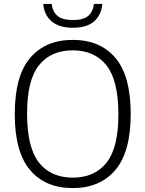

<svg xmlns="http://www.w3.org/2000/svg" viewBox="-20 -953 744 982"><path d="M55.5 -370Q55.5 -564.5 134.2 -656.8Q213 -749 352 -749Q492 -749 570.2 -656.8Q648.5 -564.5 648.5 -370Q648.5 -175.5 569.8 -83.2Q491 9 352 9Q212 9 133.8 -83.2Q55.5 -175.5 55.5 -370ZM585.5 -367.5Q585.5 -542 524.5 -618.8Q463.5 -695.5 352 -695.5Q240.5 -695.5 179.5 -619.5Q118.5 -543.5 118.5 -372.5Q118.5 -198 179.5 -121.2Q240.5 -44.5 352 -44.5Q463.5 -44.5 524.5 -120.5Q585.5 -196.5 585.5 -367.5ZM201 -933H244Q250 -891 275.2 -870.8Q300.5 -850.5 353 -850.5Q405.5 -850.5 430.2 -870.8Q455 -891 460.5 -933H503.5Q498 -875 460.5 -843Q423 -811 353 -811Q283 -811 244.5 -843.5Q206 -876 201 -933Z"/></svg>

Font: Encode Sans Light
Style: Regular
Weight: 300
Designer: Multiple Designers
Foundry: Impallari Type
Version: Version 2.000